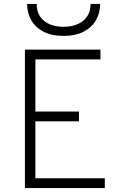

<svg xmlns="http://www.w3.org/2000/svg" viewBox="-20 -951 628 971"><path d="M106 0V-700H488V-650.5H159V-387H379.5V-337.5H159V-49.5H510V0ZM301.5 -769.5Q240 -769.5 199 -791.2Q158 -813 137.5 -849.8Q117 -886.5 117 -931H165.5Q165.5 -893 183 -867.2Q200.5 -841.5 231.2 -828.5Q262 -815.5 301.5 -815.5Q341 -815.5 371.8 -828.5Q402.5 -841.5 420.2 -867.2Q438 -893 438 -931H486.5Q486.5 -886.5 465.8 -849.8Q445 -813 403.8 -791.2Q362.5 -769.5 301.5 -769.5Z"/></svg>

Font: Overpass ExtraLight
Style: Regular
Weight: 250
Designer: Delve Withrington, Dave Bailey, Thomas Jockin
Foundry: Delve Fonts LLC
Version: Version 4.000